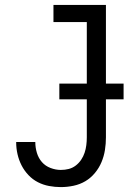

<svg xmlns="http://www.w3.org/2000/svg" viewBox="-20 -755 540 783"><path d="M228 8Q204 8 180 3.5Q156 -1 134.5 -12Q113 -23 96 -41Q79 -59 68 -80.5Q57 -102 51.5 -126Q46 -150 46 -174V-176H124V-175Q124 -153 130.5 -131.5Q137 -110 151 -94Q165 -78 186 -70Q207 -62 228 -62Q245 -62 260.5 -66Q276 -70 289 -80Q302 -90 311 -103.5Q320 -117 325 -132Q330 -147 332 -163Q334 -179 334 -195V-665H198V-735H412V-195Q412 -169 408 -143.5Q404 -118 394 -94Q384 -70 367 -49.5Q350 -29 328 -16Q306 -3 280 2.5Q254 8 228 8ZM222 -350V-414H484V-350Z"/></svg>

Font: Iosevka www.saffi
Style: Regular
Weight: 400
Monospace: yes
Designer: Belleve Invis
Foundry: Belleve Invis
Version: Version 22.0.2; ttfautohint (v1.8.3)